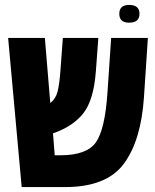

<svg xmlns="http://www.w3.org/2000/svg" viewBox="-20 -759 627 779"><path d="M564 -363 580 -605H431L416 -383Q406 -234 369 -181.5Q332 -129 225 -129H202L195 -218Q274 -245 317 -298Q360 -351 369 -470L379 -605H235L225 -470Q221 -416 213.5 -387Q206 -358 184 -341L162 -605H13L68 0H244Q412 0 482 -94Q552 -188 564 -363ZM504 -667Q546 -667 546 -703Q546 -739 504 -739Q464 -739 464 -703Q464 -667 504 -667Z"/></svg>

Font: Noto Sans Hebrew ExtraCondensed Extra
Style: Regular
Weight: 800
Width: 3
Designer: Monotype Design Team
Foundry: Monotype Imaging Inc.
Version: Version 1.902